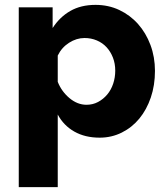

<svg xmlns="http://www.w3.org/2000/svg" viewBox="-20 -555 681 788"><path d="M389 10Q329 10 285 -15Q241 -40 217 -85V213H57V-525H196V-440Q225 -485 268.5 -510Q312 -535 372 -535Q425 -535 469.5 -514Q514 -493 546.5 -456.5Q579 -420 597.5 -370.5Q616 -321 616 -264Q616 -205 599 -155Q582 -105 552 -68.5Q522 -32 480 -11Q438 10 389 10ZM335 -125Q361 -125 382.5 -136.5Q404 -148 420 -167Q436 -186 444.5 -211.5Q453 -237 453 -265Q453 -294 443.5 -318.5Q434 -343 417.5 -361Q401 -379 377.5 -389Q354 -399 327 -399Q294 -399 263.5 -379.5Q233 -360 217 -327V-219Q233 -179 265.5 -152Q298 -125 335 -125Z"/></svg>

Font: Boldmen
Style: Bold
Weight: 700
Designer: Matt McInerney, Pablo Impallari, Rodrigo Fuenzalida
Foundry: LIVING CONCEPT
Version: Version 1.000